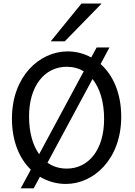

<svg xmlns="http://www.w3.org/2000/svg" viewBox="-20 -1011 753 1068"><path d="M517.6 -747.1 487.3 -691.4C447.3 -713.4 402.3 -725.1 356.4 -725.1C198.7 -725.1 46.4 -585.4 46.4 -351.6C46.4 -225.1 87.9 -128.9 151.4 -67.4L95.2 36.6H167.5L202.1 -27.8C246.1 -1.5 295.4 12.2 346.7 12.2C502.4 12.2 654.3 -127 654.3 -361.3C654.3 -494.6 607.9 -593.8 539.6 -654.8L588.9 -747.1ZM559.1 -349.1C559.1 -175.8 471.2 -73.2 351.6 -73.2C310.5 -73.2 274.4 -84.5 244.1 -106L494.6 -571.3C535.2 -521 559.1 -444.8 559.1 -349.1ZM141.6 -363.8C141.6 -532.7 228 -639.6 351.6 -639.6C386.2 -639.6 418.5 -630.9 445.8 -614.3L197.8 -153.3C161.6 -203.6 141.6 -275.4 141.6 -363.8ZM433.1 -991.2 262.2 -781.2H340.3L545.4 -991.2Z"/></svg>

Font: Andika
Style: Regular
Weight: 400
Designer: Victor Gaultney, Annie Olsen, Julie Remington, Don Collingsworth, Eric Hays
Foundry: SIL International
Version: Version 1.000